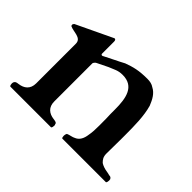

<svg xmlns="http://www.w3.org/2000/svg" viewBox="-103 -663 849 849"><g transform="rotate(45 321.5 -238.5)"><path d="M24 0H279C282.7 -1.8 284 -10.3 284 -15C284 -17 284 -20 282 -23C282 -31.5 270.5 -32.8 261 -34C230.6 -37.8 208 -54.4 208 -91V-330C209.9 -335.7 215.8 -342.3 221 -344C242 -354 258 -362 270 -368C296.1 -378 309 -388 339 -388C411.5 -388 423 -326.8 423 -256C423 -236 423 -218 424 -201C424 -186.8 424.3 -171.7 424.3 -156.7C424.3 -134.7 423.6 -113 420 -95C416.7 -68.3 406.4 -49.9 388 -42C376 -35.1 360.4 -34.7 349 -29C348 -28 348 -26 346 -22C346 -19 345 -16 345 -15C345 -13 345 -10 346 -6C346 -3 347 -1 349 0H622C625.7 -1.8 627 -10.3 627 -15C627 -17 626 -20 626 -23C621.9 -29.2 619.7 -32 610 -32C604 -34 598 -35 592 -36C576.9 -38.2 562.5 -43 552 -50C541.5 -60.5 534 -70.3 534 -91C534 -121.6 535 -156.8 535 -184C535 -191.2 535 -198.3 535 -205.5C535 -266.9 534.3 -326.1 520 -376C508.8 -404.1 495.4 -429.3 470 -442C459 -450 445 -453 429 -453C375.4 -453 347.5 -445.3 311 -432C281.1 -415.7 254.6 -404.1 220 -386C219 -385 217 -384 216 -384H212C210 -384 209 -386 208 -389V-465C208 -473 205 -477 200 -477C199 -477 198 -477 197 -476C141.8 -449.5 86.3 -423.4 31 -397C28 -396 26 -394 26 -392C24 -391 24 -389 24 -388C24 -384 24 -382 26 -380C50.4 -367.8 95 -375.1 95 -339V-91C95 -54.5 72 -37.8 42 -34C28.7 -32.3 24.7 -31.3 20 -22C20 -19 19 -16 19 -15C19 -10.3 20.3 -1.8 24 0Z"/></g></svg>

Font: fbb
Style: Bold
Weight: 400
Designer: David J. Perry, Michael Sharpe
Version: Version 1.045